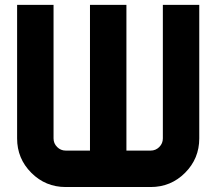

<svg xmlns="http://www.w3.org/2000/svg" viewBox="-20 -752 870 772"><path d="M488.3 -146.5H585.9Q606 -146.5 620.4 -160.9Q634.8 -175.3 634.8 -195.3V-732.4H781.2V-195.3Q781.2 -114.3 724.1 -57.1Q667 0 585.9 0H244.1Q163.1 0 106 -57.1Q48.8 -114.3 48.8 -195.3V-732.4H195.3V-195.3Q195.3 -175.3 209.7 -160.9Q224.1 -146.5 244.1 -146.5H341.8V-732.4H488.3Z"/></svg>

Font: Audex
Style: Regular
Weight: 400
Designer: GGBotNet
Foundry: GGBotNet
Version: 1.00